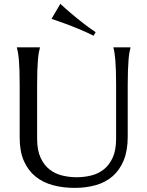

<svg xmlns="http://www.w3.org/2000/svg" viewBox="-20 -941 750 977"><path d="M570.8 -508.8Q570.8 -550.3 569.8 -581.3Q568.8 -612.3 566.9 -635Q564.9 -657.7 562.5 -672.9Q560.1 -688 557.1 -698.2V-700.2H644V-698.2Q641.1 -688 638.4 -672.9Q635.7 -657.7 634 -635Q632.3 -612.3 631.1 -581.3Q629.9 -550.3 629.9 -508.8V-245.1Q629.9 -175.3 609.9 -126Q589.8 -76.7 554.2 -45.2Q518.6 -13.7 468.8 0.7Q418.9 15.1 359.9 15.1Q300.8 15.1 249.8 1.5Q198.7 -12.2 160.9 -42.7Q123 -73.2 101.6 -121.8Q80.1 -170.4 80.1 -240.2V-508.8Q80.1 -550.3 79.1 -581.3Q78.1 -612.3 76.2 -635Q74.2 -657.7 71.5 -672.9Q68.8 -688 65.9 -698.2V-700.2H183.1V-698.2Q180.2 -688 177.5 -672.9Q174.8 -657.7 172.9 -635Q170.9 -612.3 169.9 -581.3Q168.9 -550.3 168.9 -508.8V-234.9Q168.9 -176.8 186.3 -138.9Q203.6 -101.1 231.9 -78.9Q260.3 -56.6 296.4 -47.9Q332.5 -39.1 370.1 -39.1Q407.7 -39.1 443.8 -47.9Q480 -56.6 508.1 -78.9Q536.1 -101.1 553.5 -138.9Q570.8 -176.8 570.8 -234.9ZM287.1 -921.4Q314.9 -895.5 345.2 -870.1Q371.1 -848.1 403.1 -823.2Q435.1 -798.3 466.8 -777.3L456.1 -759.3Q439 -768.1 420.9 -776.1Q402.8 -784.2 384.5 -792Q366.2 -799.8 348.6 -806.6Q331.1 -813.5 315.4 -819.3Q277.8 -833 242.2 -845.2Z"/></svg>

Font: Marcellus
Style: Regular
Weight: 400
Designer: Astigmatic (AOETI)
Foundry: Astigmatic (AOETI)
Version: Version 1.000